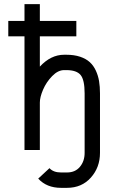

<svg xmlns="http://www.w3.org/2000/svg" viewBox="-20 -715 565 915"><path d="M169.9 0H96.7V-542H19.5V-615.2H96.7V-695.3H169.9V-615.2H343.8V-542H169.9V-397.5Q222.2 -454.1 285.6 -454.1H295.9Q333.5 -454.1 361.8 -444.6Q390.1 -435.1 408 -418.7Q425.8 -402.3 436.8 -378.4Q447.8 -354.5 452.1 -328.4Q456.5 -302.2 456.5 -270V13.7Q456.5 82.5 413.1 131.3Q369.6 180.2 299.3 180.2H270.5Q202.6 180.2 162.1 136.2L215.8 86.4Q234.4 106.9 270.5 106.9H299.3Q338.4 106.9 360.8 80.1Q383.3 53.2 383.3 13.7V-270Q383.3 -334 364.3 -357.4Q345.2 -380.9 295.9 -380.9H285.6Q256.3 -380.9 228.5 -352.3Q200.7 -323.7 185.3 -287.8Q169.9 -252 169.9 -226.1Z"/></svg>

Font: Anka/Coder Condensed
Style: Regular
Weight: 400
Width: 4
Monospace: yes
Version: Version 1.100